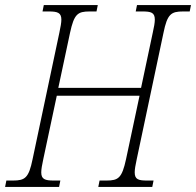

<svg xmlns="http://www.w3.org/2000/svg" viewBox="-40 -734 770 754"><path d="M-20 0H192L197 -25H171C137 -25 122 -30 122 -57C122 -69 125 -86 130 -109L183 -358H508L455 -109C439 -35 425 -25 378 -25H351L346 0H558L563 -25H538C504 -25 489 -29 489 -57C489 -69 492 -86 497 -109L602 -605C617 -679 632 -689 679 -689H705L710 -714H498L493 -689H519C553 -689 568 -685 568 -657C568 -645 565 -628 560 -606L514 -389H189L235 -605C251 -679 265 -689 312 -689H339L344 -714H132L127 -689H152C186 -689 201 -684 201 -657C201 -645 198 -629 193 -605L88 -109C73 -35 58 -25 11 -25H-15Z"/></svg>

Font: Noto Serif Condensed ExtraLight
Style: Italic
Weight: 200
Width: 3
Italic angle: -12°
Designer: Monotype Design Team
Foundry: Monotype Imaging Inc.
Version: Version 2.013